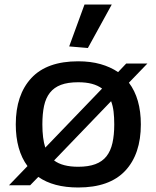

<svg xmlns="http://www.w3.org/2000/svg" viewBox="-20 -822 693 852"><path d="M102 -85Q76 -120 63 -166.5Q50 -213 50 -270Q50 -401 119 -475.5Q188 -550 327 -550Q382 -550 426 -537.5Q470 -525 504 -502L540 -540H634L552 -455Q605 -385 605 -270Q605 -138 535.5 -64Q466 10 327 10Q217 10 150 -37L114 0H20ZM327 -82Q372 -82 403 -93.5Q434 -105 452.5 -128.5Q471 -152 479 -187.5Q487 -223 487 -270Q487 -301 484 -326.5Q481 -352 473 -373L220 -110Q257 -82 327 -82ZM168 -270Q168 -207 181 -167L433 -429Q414 -443 388 -450Q362 -457 327 -457Q281 -457 250.5 -445.5Q220 -434 201.5 -410.5Q183 -387 175.5 -352Q168 -317 168 -270ZM287 -616 355 -802H476L370 -609Z"/></svg>

Font: Encode Sans Wide
Style: Medium
Weight: 500
Designer: Pablo Impallari, Andres Torresi
Foundry: Pablo Impallari, Andres Torresi
Version: Version 1.000; ttfautohint (v1.00) -l 8 -r 50 -G 200 -x 14 -